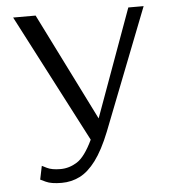

<svg xmlns="http://www.w3.org/2000/svg" viewBox="-49 -695 668 749"><g transform="rotate(-5 284.5 -320.5)"><path d="M163 9Q122 9 101 -1Q80 -11 80 -11L91 -64Q91 -64 110 -54.5Q129 -45 163 -45Q197 -45 228 -64.5Q259 -84 290 -149L30 -650H118L328 -229L481 -650H541L355 -174Q327 -104 297 -64Q267 -24 234 -7.5Q201 9 163 9Z"/></g></svg>

Font: Arsenal SC
Style: Regular
Weight: 400
Designer: Andrij Shevchenko
Foundry: Stairsfor
Version: Version 2.001; ttfautohint (v1.8.4.7-5d5b)